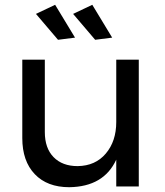

<svg xmlns="http://www.w3.org/2000/svg" viewBox="-20 -778 689 801"><path d="M559 -529V0H465V-112Q413 1 269 3Q177 3 125 -51.5Q73 -106 73 -202V-529H167V-227Q167 -160 203.5 -122.5Q240 -85 304 -85Q378 -86 421.5 -137.5Q465 -189 465 -269V-529ZM210 -758 293 -621 222 -612 130 -720ZM365 -758 448 -621 377 -612 285 -720Z"/></svg>

Font: Montserrat
Style: Regular
Weight: 400
Designer: Julieta Ulanovsky
Foundry: Julieta Ulanovsky
Version: Version 6.001